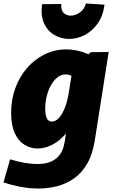

<svg xmlns="http://www.w3.org/2000/svg" viewBox="-54 -839 654 1104"><path d="M168 245Q112 245 59.5 234.5Q7 224 -34 210L4 77Q44 90 85.5 97Q127 104 159 104Q212 104 243 88.5Q274 73 289.5 51Q305 29 311 6.5Q317 -16 319 -29L325 -71Q290 -29 247 -7Q204 15 162 15Q122 15 87 -6.5Q52 -28 31 -73Q10 -118 10 -191Q10 -266 34 -332Q58 -398 101.5 -448Q145 -498 203 -526.5Q261 -555 328 -555Q359 -555 391 -548Q423 -541 455 -527L468 -539L571 -540L491 -31Q478 50 446.5 103.5Q415 157 370 188Q325 219 273 232Q221 245 168 245ZM244 -140Q276 -140 302.5 -185Q329 -230 341 -303L357 -403Q341 -411 324 -411Q290 -411 263 -382Q236 -353 221 -308Q206 -263 206 -214Q206 -140 244 -140ZM344 -615Q298 -615 258.5 -638Q219 -661 199 -705.5Q179 -750 188 -815L298 -816Q296 -779 313 -764Q330 -749 352 -749Q380 -749 406 -768Q432 -787 440 -819L547 -812Q538 -745 506 -701.5Q474 -658 431 -636.5Q388 -615 344 -615Z"/></svg>

Font: Bitter Black
Style: Italic
Weight: 900
Italic angle: -9°
Designer: Sol Matas, and Bitter project Authors
Foundry: Sol Matas
Version: Version 2.001